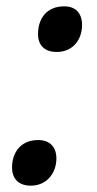

<svg xmlns="http://www.w3.org/2000/svg" viewBox="-20 -572 305 606"><path d="M159 -408C211 -408 239 -448 239 -493C239 -532 217 -552 183 -552C124 -552 100 -510 100 -464C100 -431 119 -408 159 -408ZM77 14C129 14 158 -27 158 -72C158 -110 135 -130 101 -130C43 -130 18 -88 18 -43C18 -10 37 14 77 14Z"/></svg>

Font: Noto Sans Medium
Style: Italic
Weight: 500
Italic angle: -12°
Designer: Monotype Design Team
Foundry: Monotype Imaging Inc.
Version: Version 2.013